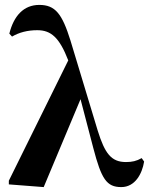

<svg xmlns="http://www.w3.org/2000/svg" viewBox="-20 -747 607 782"><path d="M474 15C530 15 559 -39 567 -89L557 -103C536 -91 518 -87 493 -87C433 -87 407 -122 378 -215L267 -582C233 -691 205 -727 140 -727C76 -727 36 -682 18 -610L29 -598C58 -615 92 -624 132 -624C188 -624 222 -594 258 -501L16 -11V4L158 15L308 -343L360 -144C393 -18 414 15 474 15Z"/></svg>

Font: Source Serif 4 Display
Style: Bold
Weight: 700
Designer: Frank Grießhammer
Foundry: Adobe Systems Incorporated
Version: Version 4.004;hotconv 1.0.117;makeotfexe 2.5.65602